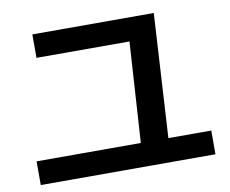

<svg xmlns="http://www.w3.org/2000/svg" viewBox="-75 -814 1029 860"><g transform="rotate(-10 440.0 -384.5)"><path d="M514.4 -108.9 547.8 -637.8 576.7 -613.3H123.3V-720H675.6L640 -108.9ZM43.3 -48.9V-156.7H837.8V-48.9Z"/></g></svg>

Font: Paperlogy 6 SemiBold
Style: Regular
Weight: 600
Designer: redesigned by Lee Juim, glyphs from Gmarket Sans & Montserrat
Foundry: PT&
Version: Version 1.001